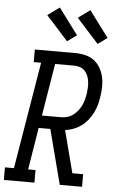

<svg xmlns="http://www.w3.org/2000/svg" viewBox="-89 -1022 653 1064"><g transform="rotate(5 237.0 -489.5)"><path d="M-26 0V-70H24L123 -665H82V-735H308Q336 -735 363 -728.5Q390 -722 411.5 -706Q433 -690 446.5 -666.5Q460 -643 466 -616.5Q472 -590 471.5 -561Q471 -532 466 -504Q463 -481 456.5 -458.5Q450 -436 439 -414.5Q428 -393 412.5 -373.5Q397 -354 377 -339.5Q357 -325 334.5 -316.5Q312 -308 288 -305L349 -70H409V0H285L206 -304H141L103 -70H144V0ZM153 -374H259Q275 -374 292.5 -378.5Q310 -383 324.5 -393.5Q339 -404 350.5 -418Q362 -432 370 -448Q378 -464 382.5 -481Q387 -498 390 -514Q392 -531 393 -548.5Q394 -566 392 -582.5Q390 -599 384 -614.5Q378 -630 367 -642Q356 -654 340.5 -659.5Q325 -665 308 -665H201ZM426 -796 304 -931 370 -979 478 -834ZM256 -796 134 -931 200 -979 308 -834Z"/></g></svg>

Font: Iosevka Slab Oblique
Style: Regular
Weight: 400
Italic angle: -9°
Monospace: yes
Designer: Belleve Invis
Foundry: Belleve Invis
Version: Version 11.1.1; ttfautohint (v1.8.3)